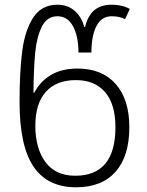

<svg xmlns="http://www.w3.org/2000/svg" viewBox="-20 -785 625 815"><path d="M63 -353Q63 -481 74.5 -569Q86 -657 121.5 -711Q157 -765 224 -765Q267 -765 296.5 -739.5Q326 -714 338 -670H341Q352 -717 379.5 -741Q407 -765 455 -765Q499 -765 531 -747L511 -704Q487 -716 454 -716Q411 -716 389.5 -674.5Q368 -633 368 -562H313Q313 -631 290 -673.5Q267 -716 224 -716Q180 -716 158 -672.5Q136 -629 129.5 -562Q123 -495 122 -392H126Q150 -439 196 -466.5Q242 -494 309 -494Q413 -494 471 -428.5Q529 -363 529 -245Q529 -122 470.5 -56Q412 10 303 10Q182 10 122.5 -77.5Q63 -165 63 -353ZM470 -245Q470 -343 426 -394Q382 -445 302 -445Q219 -445 174.5 -395Q130 -345 130 -252Q130 -155 173 -97Q216 -39 299 -39Q470 -39 470 -245Z"/></svg>

Font: Noto Sans Georgian Light
Style: Regular
Weight: 300
Designer: Monotype Design team
Foundry: Monotype Imaging Inc.
Version: Version 1.000